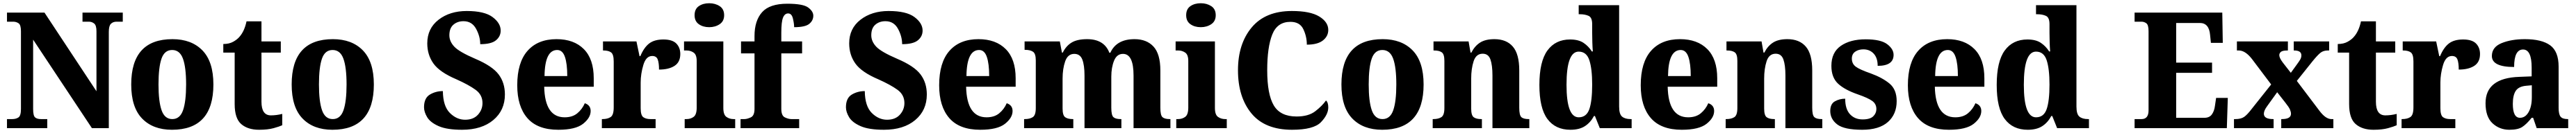

<svg xmlns="http://www.w3.org/2000/svg" viewBox="-20 -792 15861 822"><path d="M23 0H271V-56H232Q208 -56 196 -66.5Q184 -77 184 -119V-547L546 0H650V-595Q650 -632 663 -645Q676 -658 698 -658H736V-714H488V-658H527Q546 -658 560 -646.5Q574 -635 574 -599V-228L254 -714H23V-658H61Q80 -658 94.5 -648Q109 -638 109 -599V-119Q109 -77 94 -66.5Q79 -56 55 -56H23Z M1039 10Q1294 10 1294 -270Q1294 -411 1226.5 -480.5Q1159 -550 1042 -550Q788 -550 788 -270Q788 -129 855 -59.5Q922 10 1039 10ZM1041 -56Q994 -56 975 -110.5Q956 -165 956 -270Q956 -376 974.5 -429.5Q993 -483 1040 -483Q1087 -483 1106.5 -429.5Q1126 -376 1126 -270Q1126 -165 1107 -110.5Q1088 -56 1041 -56Z M1575 10Q1629 10 1665 0Q1701 -10 1718 -18V-88Q1682 -79 1648 -79Q1590 -79 1590 -163V-467H1709V-536H1590V-660H1498Q1485 -599 1455 -565Q1441 -548 1416 -534Q1391 -520 1355 -520V-467H1425V-149Q1425 -60 1465.5 -25Q1506 10 1575 10Z M2027 10Q2282 10 2282 -270Q2282 -411 2214.5 -480.5Q2147 -550 2030 -550Q1776 -550 1776 -270Q1776 -129 1843 -59.5Q1910 10 2027 10ZM2029 -56Q1982 -56 1963 -110.5Q1944 -165 1944 -270Q1944 -376 1962.5 -429.5Q1981 -483 2028 -483Q2075 -483 2094.5 -429.5Q2114 -376 2114 -270Q2114 -165 2095 -110.5Q2076 -56 2029 -56Z M2825 10Q2946 10 3017.5 -50Q3089 -110 3089 -208Q3089 -281 3050 -332.5Q3011 -384 2908 -428Q2808 -471 2777.5 -503.5Q2747 -536 2747 -574Q2747 -618 2772 -639.5Q2797 -661 2834 -661Q2886 -661 2911.5 -614Q2937 -567 2937 -519Q3005 -519 3034 -543Q3063 -567 3063 -603Q3063 -649 3013 -686.5Q2963 -724 2854 -724Q2750 -724 2680.5 -670Q2611 -616 2611 -524Q2611 -453 2649 -399.5Q2687 -346 2790 -302Q2866 -268 2908.5 -237Q2951 -206 2951 -155Q2951 -114 2923 -83Q2895 -52 2844 -52Q2792 -52 2750 -94Q2708 -136 2707 -229Q2663 -229 2627 -207.5Q2591 -186 2591 -129Q2591 -100 2610.5 -67.5Q2630 -35 2681 -12.5Q2732 10 2825 10Z M3418 10Q3524 10 3570.5 -27Q3617 -64 3617 -106Q3617 -142 3581 -154Q3565 -117 3535 -92Q3505 -67 3457 -67Q3335 -67 3331 -256H3636V-308Q3636 -427 3575 -488.5Q3514 -550 3407 -550Q3292 -550 3228.5 -478Q3165 -406 3165 -265Q3165 -134 3227.5 -62Q3290 10 3418 10ZM3333 -322Q3335 -483 3411 -483Q3444 -483 3458.5 -440.5Q3473 -398 3473 -322Z M3686 0H4017V-56H3985Q3958 -56 3941.5 -67.5Q3925 -79 3925 -123V-282Q3925 -335 3941.5 -390.5Q3958 -446 3996 -446Q4022 -446 4030 -424.5Q4038 -403 4038 -362Q4098 -362 4133.5 -385Q4169 -408 4169 -458Q4169 -498 4144.5 -523Q4120 -548 4065 -548Q4009 -548 3977 -523Q3945 -498 3923 -445H3918L3899 -536H3693V-480H3696Q3727 -480 3743 -468Q3759 -456 3759 -412V-128Q3759 -81 3740 -68.5Q3721 -56 3690 -56H3686Z M4347 -624Q4384 -624 4411.5 -642.5Q4439 -661 4439 -698Q4439 -736 4411.5 -754Q4384 -772 4347 -772Q4309 -772 4283 -754Q4257 -736 4257 -698Q4257 -661 4283 -642.5Q4309 -624 4347 -624ZM4196 0H4507V-56H4497Q4472 -56 4453 -69.5Q4434 -83 4434 -125V-536H4192V-480H4208Q4232 -480 4251 -467Q4270 -454 4270 -415V-127Q4270 -84 4251.5 -70Q4233 -56 4207 -56H4196Z M4540 0H4901V-56H4853Q4835 -56 4813 -66.5Q4791 -77 4791 -119V-462H4919V-536H4791V-590Q4791 -657 4801.5 -683Q4812 -709 4833 -709Q4855 -709 4862.5 -677.5Q4870 -646 4870 -624Q4938 -624 4963 -644.5Q4988 -665 4988 -695Q4988 -722 4956.5 -745.5Q4925 -769 4828 -769Q4719 -769 4672.5 -716.5Q4626 -664 4626 -569V-536H4543V-462H4626V-119Q4626 -77 4603 -66.5Q4580 -56 4564 -56H4540Z M5423 10Q5544 10 5615.5 -50Q5687 -110 5687 -208Q5687 -281 5648 -332.5Q5609 -384 5506 -428Q5406 -471 5375.5 -503.5Q5345 -536 5345 -574Q5345 -618 5370 -639.5Q5395 -661 5432 -661Q5484 -661 5509.5 -614Q5535 -567 5535 -519Q5603 -519 5632 -543Q5661 -567 5661 -603Q5661 -649 5611 -686.5Q5561 -724 5452 -724Q5348 -724 5278.5 -670Q5209 -616 5209 -524Q5209 -453 5247 -399.5Q5285 -346 5388 -302Q5464 -268 5506.5 -237Q5549 -206 5549 -155Q5549 -114 5521 -83Q5493 -52 5442 -52Q5390 -52 5348 -94Q5306 -136 5305 -229Q5261 -229 5225 -207.5Q5189 -186 5189 -129Q5189 -100 5208.5 -67.5Q5228 -35 5279 -12.5Q5330 10 5423 10Z M6016 10Q6122 10 6168.5 -27Q6215 -64 6215 -106Q6215 -142 6179 -154Q6163 -117 6133 -92Q6103 -67 6055 -67Q5933 -67 5929 -256H6234V-308Q6234 -427 6173 -488.5Q6112 -550 6005 -550Q5890 -550 5826.5 -478Q5763 -406 5763 -265Q5763 -134 5825.5 -62Q5888 10 6016 10ZM5931 -322Q5933 -483 6009 -483Q6042 -483 6056.5 -440.5Q6071 -398 6071 -322Z M6286 0H6589V-56H6586Q6555 -56 6539 -67.5Q6523 -79 6523 -121V-306Q6523 -367 6539 -413Q6555 -459 6595 -459Q6631 -459 6644.5 -424Q6658 -389 6658 -325V0H6885V-56H6881Q6849 -56 6836 -68Q6823 -80 6823 -126V-318Q6823 -375 6840 -417Q6857 -459 6895 -459Q6960 -459 6960 -325V0H7187V-56H7183Q7151 -56 7138 -68Q7125 -80 7125 -126V-357Q7125 -458 7083 -504Q7041 -550 6966 -550Q6855 -550 6817 -466H6811Q6779 -550 6674 -550Q6614 -550 6579.5 -529.5Q6545 -509 6524 -467H6519L6506 -536H6289V-484H6292Q6323 -484 6340.5 -472.5Q6358 -461 6358 -419V-124Q6358 -80 6339.5 -68Q6321 -56 6290 -56H6286Z M7374 -624Q7411 -624 7438.5 -642.5Q7466 -661 7466 -698Q7466 -736 7438.5 -754Q7411 -772 7374 -772Q7336 -772 7310 -754Q7284 -736 7284 -698Q7284 -661 7310 -642.5Q7336 -624 7374 -624ZM7223 0H7534V-56H7524Q7499 -56 7480 -69.5Q7461 -83 7461 -125V-536H7219V-480H7235Q7259 -480 7278 -467Q7297 -454 7297 -415V-127Q7297 -84 7278.5 -70Q7260 -56 7234 -56H7223Z M7936 10Q8069 10 8114 -37Q8159 -84 8159 -128Q8159 -159 8145 -171Q8121 -137 8079 -104.5Q8037 -72 7964 -72Q7864 -72 7823.5 -140.5Q7783 -209 7783 -358Q7783 -500 7814 -578.5Q7845 -657 7926 -657Q7984 -657 8005.5 -611.5Q8027 -566 8027 -516Q8093 -516 8126 -542Q8159 -568 8159 -607Q8159 -656 8103.5 -690Q8048 -724 7935 -724Q7772 -724 7687.5 -622.5Q7603 -521 7603 -358Q7603 -192 7686 -91Q7769 10 7936 10Z M8491 10Q8746 10 8746 -270Q8746 -411 8678.5 -480.5Q8611 -550 8494 -550Q8240 -550 8240 -270Q8240 -129 8307 -59.5Q8374 10 8491 10ZM8493 -56Q8446 -56 8427 -110.5Q8408 -165 8408 -270Q8408 -376 8426.5 -429.5Q8445 -483 8492 -483Q8539 -483 8558.5 -429.5Q8578 -376 8578 -270Q8578 -165 8559 -110.5Q8540 -56 8493 -56Z M8802 0H9105V-56H9101Q9070 -56 9054.5 -67.5Q9039 -79 9039 -121V-306Q9039 -367 9054 -413.5Q9069 -460 9110 -460Q9145 -460 9157.5 -424.5Q9170 -389 9170 -325V0H9397V-56H9393Q9361 -56 9348 -68Q9335 -80 9335 -126V-357Q9335 -458 9295.5 -504Q9256 -550 9182 -550Q9127 -550 9094 -529Q9061 -508 9040 -467H9035L9023 -536H8807V-480H8811Q8842 -480 8858 -468.5Q8874 -457 8874 -416V-124Q8874 -80 8855.5 -68Q8837 -56 8806 -56H8802Z M9650 10Q9705 10 9739.5 -12.5Q9774 -35 9795 -75H9801L9831 0H10027V-56H10021Q9987 -56 9968.5 -71Q9950 -86 9950 -133V-760H9701V-704H9709Q9740 -704 9762 -694Q9784 -684 9784 -643V-590Q9784 -562 9785 -530.5Q9786 -499 9788 -474H9782Q9762 -506 9731 -527Q9700 -548 9648 -548Q9558 -548 9508.5 -480Q9459 -412 9459 -267Q9459 -123 9508.5 -56.5Q9558 10 9650 10ZM9701 -67Q9626 -67 9626 -268Q9626 -473 9701 -473Q9749 -473 9766.5 -420Q9784 -367 9784 -269Q9784 -168 9766.5 -117.5Q9749 -67 9701 -67Z M10336 10Q10442 10 10488.5 -27Q10535 -64 10535 -106Q10535 -142 10499 -154Q10483 -117 10453 -92Q10423 -67 10375 -67Q10253 -67 10249 -256H10554V-308Q10554 -427 10493 -488.5Q10432 -550 10325 -550Q10210 -550 10146.5 -478Q10083 -406 10083 -265Q10083 -134 10145.5 -62Q10208 10 10336 10ZM10251 -322Q10253 -483 10329 -483Q10362 -483 10376.5 -440.5Q10391 -398 10391 -322Z M10606 0H10909V-56H10905Q10874 -56 10858.5 -67.5Q10843 -79 10843 -121V-306Q10843 -367 10858 -413.5Q10873 -460 10914 -460Q10949 -460 10961.5 -424.5Q10974 -389 10974 -325V0H11201V-56H11197Q11165 -56 11152 -68Q11139 -80 11139 -126V-357Q11139 -458 11099.5 -504Q11060 -550 10986 -550Q10931 -550 10898 -529Q10865 -508 10844 -467H10839L10827 -536H10611V-480H10615Q10646 -480 10662 -468.5Q10678 -457 10678 -416V-124Q10678 -80 10659.5 -68Q10641 -56 10610 -56H10606Z M11447 10Q11551 10 11605 -38Q11659 -86 11659 -167Q11659 -239 11615 -275.5Q11571 -312 11500 -338Q11431 -362 11407 -380Q11383 -398 11383 -430Q11383 -458 11403.5 -472.5Q11424 -487 11454 -487Q11493 -487 11517.5 -460.5Q11542 -434 11542 -385Q11640 -385 11640 -453Q11640 -489 11600.5 -519Q11561 -549 11468 -549Q11373 -549 11315 -508.5Q11257 -468 11257 -385Q11257 -313 11298.5 -274.5Q11340 -236 11422 -208Q11482 -187 11508 -168.5Q11534 -150 11534 -118Q11534 -92 11514.5 -73Q11495 -54 11449 -54Q11401 -54 11371.5 -86Q11342 -118 11342 -182Q11308 -182 11279 -166Q11250 -150 11250 -106Q11250 -56 11293 -23Q11336 10 11447 10Z M11981 10Q12087 10 12133.5 -27Q12180 -64 12180 -106Q12180 -142 12144 -154Q12128 -117 12098 -92Q12068 -67 12020 -67Q11898 -67 11894 -256H12199V-308Q12199 -427 12138 -488.5Q12077 -550 11970 -550Q11855 -550 11791.5 -478Q11728 -406 11728 -265Q11728 -134 11790.5 -62Q11853 10 11981 10ZM11896 -322Q11898 -483 11974 -483Q12007 -483 12021.5 -440.5Q12036 -398 12036 -322Z M12466 10Q12521 10 12555.5 -12.5Q12590 -35 12611 -75H12617L12647 0H12843V-56H12837Q12803 -56 12784.5 -71Q12766 -86 12766 -133V-760H12517V-704H12525Q12556 -704 12578 -694Q12600 -684 12600 -643V-590Q12600 -562 12601 -530.5Q12602 -499 12604 -474H12598Q12578 -506 12547 -527Q12516 -548 12464 -548Q12374 -548 12324.5 -480Q12275 -412 12275 -267Q12275 -123 12324.5 -56.5Q12374 10 12466 10ZM12517 -67Q12442 -67 12442 -268Q12442 -473 12517 -473Q12565 -473 12582.5 -420Q12600 -367 12600 -269Q12600 -168 12582.5 -117.5Q12565 -67 12517 -67Z M13124 0H13692L13698 -187H13626L13619 -139Q13615 -106 13600 -85Q13585 -64 13554 -64H13380V-342H13601V-405H13380V-650H13526Q13583 -650 13589 -575L13594 -527H13667L13664 -714H13124V-658H13166Q13183 -658 13196.5 -648Q13210 -638 13210 -599V-110Q13210 -56 13167 -56H13124Z M13736 0H13980V-56H13977Q13920 -56 13920 -89Q13920 -109 13941 -137L14002 -222L14052 -158Q14075 -129 14081 -114.5Q14087 -100 14087 -89Q14087 -56 14031 -56H14027V0H14348V-56H14336Q14300 -56 14261 -109L14123 -292L14221 -415Q14252 -453 14269.5 -466.5Q14287 -480 14314 -480H14322V-536H14104V-480H14107Q14151 -480 14151 -450Q14151 -436 14143.5 -423.5Q14136 -411 14125 -396L14086 -342L14037 -405Q14015 -434 14015 -451Q14015 -463 14025 -471.5Q14035 -480 14065 -480H14068V-536H13754V-480H13766Q13806 -480 13847 -427L13965 -270L13846 -120Q13818 -83 13798.5 -69.5Q13779 -56 13745 -56H13736Z M14595 10Q14649 10 14685 0Q14721 -10 14738 -18V-88Q14702 -79 14668 -79Q14610 -79 14610 -163V-467H14729V-536H14610V-660H14518Q14505 -599 14475 -565Q14461 -548 14436 -534Q14411 -520 14375 -520V-467H14445V-149Q14445 -60 14485.5 -25Q14526 10 14595 10Z M14768 0H15099V-56H15067Q15040 -56 15023.5 -67.5Q15007 -79 15007 -123V-282Q15007 -335 15023.5 -390.5Q15040 -446 15078 -446Q15104 -446 15112 -424.5Q15120 -403 15120 -362Q15180 -362 15215.5 -385Q15251 -408 15251 -458Q15251 -498 15226.5 -523Q15202 -548 15147 -548Q15091 -548 15059 -523Q15027 -498 15005 -445H15000L14981 -536H14775V-480H14778Q14809 -480 14825 -468Q14841 -456 14841 -412V-128Q14841 -81 14822 -68.5Q14803 -56 14772 -56H14768Z M15432 10Q15484 10 15510.5 -7Q15537 -24 15569 -64H15578L15600 0H15794V-56H15791Q15759 -56 15747 -71Q15735 -86 15735 -126V-380Q15735 -474 15683 -512Q15631 -550 15527 -550Q15444 -550 15384 -525.5Q15324 -501 15324 -446Q15324 -378 15461 -378Q15461 -486 15516 -486Q15569 -486 15569 -374V-320L15493 -317Q15285 -310 15285 -154Q15285 -70 15328 -30Q15371 10 15432 10ZM15497 -64Q15453 -64 15453 -150Q15453 -203 15471 -230.5Q15489 -258 15536 -262L15570 -265V-191Q15570 -134 15550 -99Q15530 -64 15497 -64Z"/></svg>

Font: Noto Serif SemiCondensed Extra
Style: Regular
Weight: 800
Width: 4
Designer: Monotype Design Team
Foundry: Monotype Imaging Inc.
Version: Version 1.002